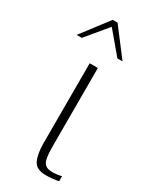

<svg xmlns="http://www.w3.org/2000/svg" viewBox="-181 -605 515 649"><g transform="rotate(30 77.0 -281.0)"><path d="M121 3Q84 3 72.5 -21Q61 -45 61 -88V-399H93V-91Q93 -46 102 -31.5Q111 -17 135 -17Q142 -17 154.5 -18.5Q167 -20 171 -22V-2Q168 -1 160.5 0Q153 1 143 2Q133 3 121 3ZM-25 -460 55 -565H74L154 -460H134L64 -543L-5 -460Z"/></g></svg>

Font: Genos Thin ExtraLight
Style: Regular
Weight: 250
Version: Version 1.010